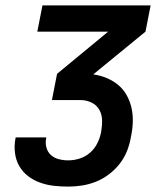

<svg xmlns="http://www.w3.org/2000/svg" viewBox="-20 -690 590 710"><path d="M232 0Q205 0 178.5 -3Q152 -6 127.5 -15Q103 -24 83.5 -39Q64 -54 51.5 -75.5Q39 -97 35.5 -123.5Q32 -150 37 -177L38 -182H151V-180Q147 -162 151.5 -145Q156 -128 168 -117Q180 -106 197 -101.5Q214 -97 232 -97Q253 -97 274 -103.5Q295 -110 312.5 -125Q330 -140 340 -160.5Q350 -181 354 -202Q358 -224 357.5 -245.5Q357 -267 347 -284.5Q337 -302 318 -311Q299 -320 277 -320H172L191 -417L380 -573H118L137 -670H537L518 -573L325 -415Q352 -411 375.5 -401Q399 -391 418 -375Q437 -359 449 -337Q461 -315 466.5 -290Q472 -265 471 -237.5Q470 -210 464 -183Q460 -158 450 -132.5Q440 -107 423 -85Q406 -63 383 -45.5Q360 -28 334.5 -18Q309 -8 283.5 -4Q258 0 232 0Z"/></svg>

Font: Lode Term
Style: Bold Italic
Weight: 700
Italic angle: -11°
Monospace: yes
Designer: Belleve Invis
Foundry: Belleve Invis
Version: Version 29.2.0